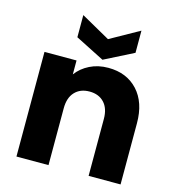

<svg xmlns="http://www.w3.org/2000/svg" viewBox="-116 -891 905 989"><g transform="rotate(15 337.0 -396.5)"><path d="M446.8 0V-303.2Q446.8 -359.4 418 -390.1Q389.2 -420.9 339.8 -420.9Q290.5 -420.9 261.7 -390.1Q232.9 -359.4 232.9 -303.2V0H62V-558.1H232.9V-483.9Q259.8 -520.5 303.5 -542.2Q347.2 -564 401.9 -564Q500 -564 558.6 -500.5Q617.2 -437 617.2 -326.2V0ZM360.8 -706.1 516.1 -793V-674.8L360.8 -596.2L206.1 -674.8V-793Z"/></g></svg>

Font: SVN-Poppins
Style: Bold
Weight: 700
Designer: Ninad Kale (Devanagari), Jonny Pinhorn (Latin)
Foundry: Indian Type Foundry
Version: Version 3.200;PS 1.000;hotconv 16.6.54;makeotf.lib2.5.65590